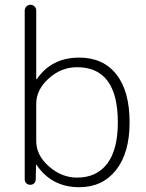

<svg xmlns="http://www.w3.org/2000/svg" viewBox="-20 -770 608 800"><path d="M131 -338V-182Q131 -123 184 -76.5Q237 -30 301 -30Q383 -30 427 -88.5Q471 -147 471 -260Q471 -490 301 -490Q235 -490 183 -443Q131 -396 131 -338ZM83 -23V-726Q83 -736 90 -743Q97 -750 107 -750Q117 -750 124 -743Q131 -736 131 -726V-441Q131 -440 132 -440Q134 -440 134 -441Q195 -530 310 -530Q410 -530 465 -460Q520 -390 520 -260Q520 -133 463.5 -61.5Q407 10 310 10Q196 10 133 -82Q133 -84 131 -84Q130 -84 130 -83L129 -23Q129 -13 122.5 -6.5Q116 0 106 0Q96 0 89.5 -6.5Q83 -13 83 -23Z"/></svg>

Font: Rounded Mplus 1c Light
Style: Regular
Weight: 300
Version: Version 1.059.20150529